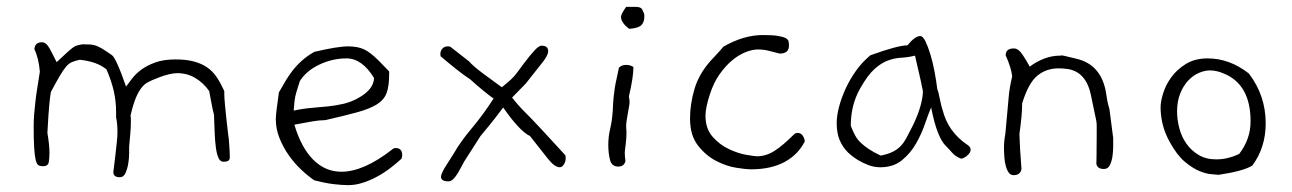

<svg xmlns="http://www.w3.org/2000/svg" viewBox="-20 -502 3763 559"><path d="M649 -43Q649 -31 631 -31Q621 -31 616 -42.5Q611 -54 608.5 -72.5Q606 -91 605 -116Q604 -141 603 -168Q599 -183 596 -200Q593 -217 589 -237Q572 -261 548.5 -275Q525 -289 496 -289Q486 -289 473 -286Q460 -283 446.5 -278Q433 -273 420.5 -267.5Q408 -262 401 -256Q375 -234 360 -165Q361 -160 361 -155.5Q361 -151 361 -145Q361 -132 359.5 -114.5Q358 -97 356 -75V-70Q356 -68 356 -55Q356 -42 353.5 -26.5Q351 -11 345.5 1.5Q340 14 329 14Q310 14 310 -1Q310 -3 312 -17.5Q314 -32 316 -50.5Q318 -69 320 -87.5Q322 -106 322 -117Q322 -143 318 -160V-176Q318 -208 311 -238Q304 -268 290 -300Q262 -323 212 -328Q198 -325 189 -321Q180 -317 172 -307.5Q164 -298 154 -281Q144 -264 128 -234Q125 -214 123.5 -197Q122 -180 121 -166L118 -115Q124 -80 124 -57Q124 -42 122 -30Q120 -18 105 -18Q97 -18 92 -21Q87 -24 84 -36Q81 -48 79.5 -71.5Q78 -95 78 -135Q78 -153 79.5 -170Q81 -187 83 -205.5Q85 -224 88.5 -245.5Q92 -267 96 -293Q93 -332 80 -359Q82 -379 102 -379Q112 -379 119.5 -368.5Q127 -358 145 -321Q164 -339 175 -349Q186 -359 193 -364Q200 -369 205.5 -370Q211 -371 219 -373Q234 -373 242.5 -372.5Q251 -372 259.5 -369Q268 -366 278 -360Q288 -354 305 -342Q317 -336 347 -250Q354 -259 364 -272.5Q374 -286 390.5 -298.5Q407 -311 431.5 -320Q456 -329 491 -329Q522 -329 544.5 -323Q567 -317 583.5 -305.5Q600 -294 611.5 -276.5Q623 -259 633 -237V-229Q633 -219 635 -197Q637 -175 639.5 -152.5Q642 -130 644 -113.5Q646 -97 646 -99Q646 -99 646.5 -93Q647 -87 647.5 -79Q648 -71 648.5 -62.5Q649 -54 649 -49Z M1149 -40Q1134 -26 1115.5 -12Q1097 2 1076.5 13Q1056 24 1035 30.5Q1014 37 994 37Q975 37 950.5 34Q926 31 895 23Q876 10 856 -9Q836 -28 820 -51Q804 -74 793.5 -100.5Q783 -127 783 -155Q783 -171 792 -233Q801 -249 810.5 -265Q820 -281 831.5 -296Q843 -311 858.5 -325Q874 -339 895 -351Q929 -359 953.5 -363Q978 -367 993 -367Q1021 -367 1039.5 -358.5Q1058 -350 1082 -326L1113 -294V-286Q1113 -251 1105.5 -231Q1098 -211 1077 -198Q1056 -185 1019.5 -175Q983 -165 926 -152H922Q910 -152 889 -148.5Q868 -145 837 -139Q857 -72 892 -37Q927 -2 974 -2Q1039 -2 1122 -67Q1126 -71 1132 -71Q1151 -71 1151 -50Q1151 -46 1149 -40ZM1069 -275Q1034 -332 989 -332Q948 -332 910 -314Q872 -296 853 -266L843 -234Q839 -221 837.5 -207.5Q836 -194 835 -180Q863 -186 888.5 -188Q914 -190 937 -192.5Q960 -195 981 -200Q1002 -205 1022 -216Q1068 -241 1069 -275Z M1626 -50Q1627 -47 1627 -42Q1627 -31 1621.5 -23Q1616 -15 1610 -15Q1595 -15 1575.5 -39.5Q1556 -64 1523 -106Q1493 -120 1445 -189Q1437 -178 1421 -157.5Q1405 -137 1379 -106L1331 -31Q1328 -26 1323.5 -17Q1319 -8 1313 2Q1307 12 1300 19Q1293 26 1286 26Q1264 26 1264 13Q1264 7 1269 -3Q1274 -13 1281 -23.5Q1288 -34 1293.5 -43Q1299 -52 1301 -55Q1321 -90 1353.5 -128.5Q1386 -167 1417 -215Q1403 -225 1386 -239Q1369 -253 1349 -271Q1332 -282 1310.5 -299Q1289 -316 1263 -338Q1263 -340 1262.5 -341Q1262 -342 1262 -344Q1262 -354 1268 -360.5Q1274 -367 1283 -367Q1288 -367 1291 -366L1346 -323Q1356 -311 1385 -289L1441 -248Q1455 -259 1466 -269Q1477 -279 1485 -290L1505 -317Q1524 -342 1536.5 -355.5Q1549 -369 1557 -369Q1576 -369 1576 -353Q1576 -340 1556 -316L1511 -259Q1510 -258 1471 -218Q1486 -198 1508 -176Q1530 -154 1556 -126Z M1855 -463Q1856 -460 1856 -454Q1856 -438 1847.5 -429Q1839 -420 1812 -418Q1801 -426 1794.5 -435Q1788 -444 1788 -453Q1788 -461 1803 -482Q1820 -482 1829.5 -482Q1839 -482 1843.5 -480Q1848 -478 1850 -474Q1852 -470 1855 -463ZM1824 -307V-303Q1824 -292 1821 -271.5Q1818 -251 1811 -221Q1813 -211 1813 -205Q1813 -201 1811.5 -192Q1810 -183 1808 -172.5Q1806 -162 1804.5 -151.5Q1803 -141 1803 -134Q1803 -129 1803.5 -125Q1804 -121 1804 -116Q1804 -99 1801.5 -80.5Q1799 -62 1799 -57Q1799 -52 1799.5 -46Q1800 -40 1801 -33Q1797 -17 1780 -17Q1761 -17 1756 -36.5Q1751 -56 1751 -81Q1751 -104 1756.5 -127Q1762 -150 1764 -180Q1765 -204 1766.5 -219Q1768 -234 1770 -246.5Q1772 -259 1775 -272Q1778 -285 1782 -305Q1790 -313 1803 -313Q1815 -313 1824 -307Z M2323 -90Q2303 -51 2263.5 -30Q2224 -9 2166 -9Q2153 -9 2124 -13.5Q2095 -18 2065 -33.5Q2035 -49 2012 -78.5Q1989 -108 1989 -157Q1989 -199 2002 -243Q2015 -287 2049 -325Q2058 -335 2067.5 -345Q2077 -355 2086 -366Q2145 -400 2201 -400Q2229 -400 2244.5 -397.5Q2260 -395 2267.5 -391Q2275 -387 2276 -381Q2277 -375 2277 -369Q2277 -346 2250 -346L2219 -354Q2203 -358 2187 -358Q2171 -358 2151.5 -350.5Q2132 -343 2112.5 -327Q2093 -311 2075.5 -286.5Q2058 -262 2047 -228Q2034 -189 2034 -165Q2034 -127 2055 -103.5Q2076 -80 2103 -67.5Q2130 -55 2154 -51Q2178 -47 2184 -47Q2210 -47 2234.5 -62.5Q2259 -78 2292 -111Q2296 -115 2303 -115Q2312 -115 2317.5 -106.5Q2323 -98 2323 -90Z M2797 -80Q2806 -74 2806 -66Q2806 -58 2796.5 -49.5Q2787 -41 2778 -40Q2761 -47 2752.5 -57Q2744 -67 2734 -77Q2722 -88 2711 -115.5Q2700 -143 2691 -189Q2683 -171 2673 -141.5Q2663 -112 2647 -84Q2631 -56 2606 -35.5Q2581 -15 2543 -15Q2525 -15 2508 -21.5Q2491 -28 2478 -36Q2465 -44 2457 -51Q2449 -58 2449 -58Q2433 -74 2424.5 -94.5Q2416 -115 2416 -144Q2416 -165 2423 -191.5Q2430 -218 2442.5 -245Q2455 -272 2473 -297Q2491 -322 2514 -341Q2594 -370 2622 -370Q2644 -397 2659 -397Q2667 -397 2674.5 -381.5Q2682 -366 2689 -343Q2696 -320 2701 -293Q2706 -266 2709 -242Q2711 -238 2713 -229Q2715 -220 2717 -210.5Q2719 -201 2721 -193Q2723 -185 2724 -183Q2740 -118 2797 -80ZM2667 -237Q2665 -247 2659.5 -272.5Q2654 -298 2644 -340Q2624 -335 2604.5 -334Q2585 -333 2565.5 -326Q2546 -319 2526 -301Q2506 -283 2484 -244Q2457 -196 2457 -136Q2463 -120 2469.5 -108Q2476 -96 2486 -86.5Q2496 -77 2509.5 -68Q2523 -59 2544 -49Q2564 -53 2577 -59Q2590 -65 2600 -74.5Q2610 -84 2618.5 -99.5Q2627 -115 2639 -139Q2654 -171 2660.5 -195.5Q2667 -220 2667 -237Z M3221 -100V-92Q3221 -89 3221 -75.5Q3221 -62 3219 -47.5Q3217 -33 3211.5 -21.5Q3206 -10 3194 -10Q3175 -10 3172 -25Q3172 -26 3172.5 -47Q3173 -68 3173 -109Q3173 -128 3173 -136Q3173 -144 3171.5 -152Q3170 -160 3166.5 -175.5Q3163 -191 3156 -226Q3150 -253 3139.5 -268.5Q3129 -284 3116 -291.5Q3103 -299 3089 -301Q3075 -303 3062 -303Q3026 -303 3000 -281.5Q2974 -260 2956 -201Q2956 -184 2954 -162Q2952 -140 2948 -112Q2949 -73 2954 -10Q2951 8 2931 8Q2922 8 2916.5 0Q2911 -8 2908 -20Q2905 -32 2904 -45.5Q2903 -59 2903 -69Q2903 -92 2907 -112L2917 -222Q2918 -234 2920.5 -248.5Q2923 -263 2927 -280Q2924 -305 2908 -341Q2908 -361 2932 -361Q2945 -361 2957 -343Q2969 -325 2978 -308Q2998 -323 3020.5 -331.5Q3043 -340 3066 -340Q3072 -340 3070.5 -340.5Q3069 -341 3070.5 -341Q3072 -341 3080.5 -339Q3089 -337 3114 -331Q3186 -314 3200 -233Q3205 -198 3210 -185Z M3626 -20Q3601 -4 3528 7Q3521 6 3506 5Q3491 4 3471 -4.5Q3451 -13 3429 -31.5Q3407 -50 3386 -88Q3372 -113 3365.5 -138.5Q3359 -164 3359 -190Q3359 -206 3366.5 -230.5Q3374 -255 3390.5 -277.5Q3407 -300 3433 -316Q3459 -332 3496 -332Q3560 -332 3616 -288Q3665 -224 3665 -143Q3665 -72 3626 -20ZM3543 -288Q3522 -297 3503 -297Q3487 -297 3470 -289.5Q3453 -282 3439 -267Q3425 -252 3416 -229.5Q3407 -207 3407 -177Q3407 -154 3413.5 -129Q3420 -104 3434 -84Q3448 -64 3469.5 -51Q3491 -38 3521 -38Q3555 -38 3588 -54Q3621 -97 3621 -149Q3621 -256 3543 -288Z"/></svg>

Font: Gaegu Light
Style: Regular
Weight: 300
Designer: JIKJI
Foundry: JIKJI
Version: Version 1.00